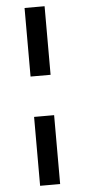

<svg xmlns="http://www.w3.org/2000/svg" viewBox="-59 -760 410 929"><g transform="rotate(-5 146.0 -295.0)"><path d="M97.3 -198.2H194.6V136.4H97.3ZM194.6 -727.3V-394.2H97.3V-727.3Z"/></g></svg>

Font: Inter Zeller Medium
Style: Regular
Weight: 500
Designer: Rasmus Andersson; Joe Bland
Foundry: zeller
Version: Version 3.015;git-dec3a8cb1